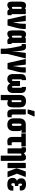

<svg xmlns="http://www.w3.org/2000/svg" viewBox="2112 -2888 961 5225"><g transform="rotate(90 2592.5 -275.5)"><path d="M118 6Q68 6 46 -25.5Q24 -57 24 -126V-358Q24 -407 35.5 -439Q47 -471 70 -487Q93 -503 127 -503Q158 -503 184 -492.5Q210 -482 233 -462L232 -368Q221 -378 211.5 -382.5Q202 -387 193 -387Q184 -387 178.5 -383Q173 -379 170 -370.5Q167 -362 167 -348V-155Q167 -134 171.5 -126Q176 -118 187 -118Q197 -118 208 -124.5Q219 -131 227 -142L250 -81Q226 -42 190.5 -18Q155 6 118 6ZM316 6Q227 6 227 -91V-104L221 -117V-422L222 -447V-484Q222 -497 234 -497H352Q364 -497 364 -484V-130Q364 -119 366 -115Q368 -111 375 -111Q379 -111 382 -111.5Q385 -112 387 -113Q394 -116 394 -108V-16Q394 -4 382 -1Q349 6 316 6Z M520 0Q510 0 507 -11L401 -483Q397 -497 410 -497H541Q552 -497 554 -487L581 -250Q583 -224 585.5 -199Q588 -174 590 -148H592Q594 -174 598.5 -199.5Q603 -225 607 -251L614 -293Q620 -328 623 -360.5Q626 -393 626 -429V-485Q626 -497 636 -497H758Q769 -497 769 -484V-439Q769 -397 761 -349.5Q753 -302 741 -256L677 -10Q674 0 665 0Z M902 6Q852 6 830 -25.5Q808 -57 808 -126V-358Q808 -407 819.5 -439Q831 -471 854 -487Q877 -503 911 -503Q942 -503 968 -492.5Q994 -482 1017 -462L1016 -368Q1005 -378 995.5 -382.5Q986 -387 977 -387Q968 -387 962.5 -383Q957 -379 954 -370.5Q951 -362 951 -348V-155Q951 -134 955.5 -126Q960 -118 971 -118Q981 -118 992 -124.5Q1003 -131 1011 -142L1034 -81Q1010 -42 974.5 -18Q939 6 902 6ZM1100 6Q1011 6 1011 -91V-104L1005 -117V-422L1006 -447V-484Q1006 -497 1018 -497H1136Q1148 -497 1148 -484V-130Q1148 -119 1150 -115Q1152 -111 1159 -111Q1163 -111 1166 -111.5Q1169 -112 1171 -113Q1178 -116 1178 -108V-16Q1178 -4 1166 -1Q1133 6 1100 6Z M1316 185Q1304 185 1304 172V47Q1299 -15 1287.5 -83Q1276 -151 1262 -218.5Q1248 -286 1235 -346Q1230 -369 1224 -378Q1218 -387 1204 -387Q1196 -387 1186 -385Q1182 -384 1180 -386Q1178 -388 1178 -393V-482Q1178 -494 1188 -496Q1203 -500 1219.5 -501.5Q1236 -503 1258 -503Q1283 -503 1302.5 -494Q1322 -485 1336 -461Q1350 -437 1357 -391Q1363 -355 1366.5 -327.5Q1370 -300 1371 -280Q1373 -264 1374.5 -234Q1376 -204 1377.5 -174Q1379 -144 1380 -125H1382Q1383 -138 1384 -159.5Q1385 -181 1387 -206.5Q1389 -232 1391 -257.5Q1393 -283 1395 -301L1418 -486Q1419 -497 1431 -497H1559Q1571 -497 1568 -483L1447 5V172Q1447 185 1435 185Z M1706 0Q1696 0 1693 -11L1587 -483Q1583 -497 1596 -497H1727Q1738 -497 1740 -487L1767 -250Q1769 -224 1771.5 -199Q1774 -174 1776 -148H1778Q1780 -174 1784.5 -199.5Q1789 -225 1793 -251L1800 -293Q1806 -328 1809 -360.5Q1812 -393 1812 -429V-485Q1812 -497 1822 -497H1944Q1955 -497 1955 -484V-439Q1955 -397 1947 -349.5Q1939 -302 1927 -256L1863 -10Q1860 0 1851 0Z M2131 6Q2064 6 2029 -35Q1994 -76 1995 -155L1996 -361Q1997 -436 2032.5 -469.5Q2068 -503 2150 -503Q2161 -503 2161 -493V-402Q2161 -391 2155 -391Q2145 -391 2142 -384.5Q2139 -378 2139 -361L2138 -161Q2138 -138 2143.5 -128Q2149 -118 2161 -118Q2172 -118 2178 -128.5Q2184 -139 2184 -162V-327Q2184 -340 2195 -340H2311Q2322 -340 2322 -327V-162Q2322 -139 2327.5 -128.5Q2333 -118 2345 -118Q2357 -118 2362.5 -128Q2368 -138 2368 -161L2367 -361Q2367 -378 2363.5 -384.5Q2360 -391 2351 -391Q2345 -391 2345 -402V-493Q2345 -503 2356 -503Q2438 -503 2473.5 -470Q2509 -437 2510 -361L2511 -155Q2511 -76 2475.5 -35Q2440 6 2374 6Q2332 6 2301.5 -14Q2271 -34 2254 -72H2252Q2234 -34 2204 -14Q2174 6 2131 6Z M2575 185Q2564 185 2564 172V-331Q2564 -422 2609.5 -462.5Q2655 -503 2733 -503Q2813 -503 2857.5 -462.5Q2902 -422 2902 -331V-151Q2902 -70 2876 -32Q2850 6 2793 6Q2770 6 2742 -1Q2714 -8 2690 -19V-124Q2701 -119 2712 -114.5Q2723 -110 2733 -110Q2746 -110 2753 -120Q2760 -130 2760 -153V-337Q2760 -359 2753.5 -369.5Q2747 -380 2733 -380Q2720 -380 2713.5 -369.5Q2707 -359 2707 -337V172Q2707 185 2695 185Z M3074 6Q3036 6 3009 -7.5Q2982 -21 2968 -55Q2954 -89 2954 -149V-485Q2954 -497 2966 -497H3085Q3097 -497 3097 -485V-152Q3097 -128 3104 -119.5Q3111 -111 3126 -111Q3135 -111 3145 -112.5Q3155 -114 3162 -115Q3171 -116 3171 -105V-19Q3171 -8 3161 -4Q3146 0 3125 3Q3104 6 3074 6ZM2970 -546Q2956 -546 2960 -560L3001 -725Q3004 -736 3017 -736H3140Q3155 -736 3148 -720L3076 -556Q3073 -546 3060 -546Z M3374 6Q3291 6 3246 -39.5Q3201 -85 3201 -169V-324Q3201 -403 3245 -450Q3289 -497 3365 -497H3581Q3592 -497 3592 -485V-390Q3592 -376 3581 -378L3518 -385V-383Q3531 -371 3539 -347Q3547 -323 3547 -294V-169Q3547 -85 3502 -39.5Q3457 6 3374 6ZM3374 -118Q3391 -118 3398 -130Q3405 -142 3405 -170V-326Q3405 -342 3402.5 -352Q3400 -362 3395.5 -369Q3391 -376 3385 -380H3373Q3358 -380 3350.5 -365.5Q3343 -351 3343 -322V-170Q3343 -142 3350 -130Q3357 -118 3374 -118Z M3824 6Q3788 6 3761 -7.5Q3734 -21 3720 -54Q3706 -87 3706 -147V-376H3622Q3610 -376 3610 -389V-484Q3610 -497 3621 -497H3954Q3965 -497 3965 -484V-389Q3965 -376 3954 -376H3849V-154Q3849 -128 3856.5 -119.5Q3864 -111 3882 -111Q3892 -111 3904 -112.5Q3916 -114 3924 -115Q3933 -116 3933 -106V-19Q3933 -8 3924 -5Q3908 -1 3883 2.5Q3858 6 3824 6Z M4226 185Q4215 185 4215 172V-348Q4215 -365 4209.5 -372.5Q4204 -380 4192 -380Q4183 -380 4173 -374Q4163 -368 4155 -358L4132 -419Q4155 -453 4189.5 -478Q4224 -503 4266 -503Q4314 -503 4336 -472Q4358 -441 4358 -372V172Q4358 185 4346 185ZM4028 0Q4016 0 4016 -13V-368Q4016 -378 4013.5 -382.5Q4011 -387 4004 -387Q4001 -387 3998 -386Q3995 -385 3992 -384Q3986 -383 3986 -390V-481Q3986 -493 3997 -496Q4012 -501 4029 -502Q4046 -503 4063 -503Q4106 -503 4129 -479Q4152 -455 4152 -407V-395L4159 -380V-13Q4159 0 4147 0Z M4658 0Q4648 0 4645 -9L4563 -235Q4559 -248 4563 -258L4645 -490Q4648 -497 4657 -497H4785Q4793 -497 4794 -493.5Q4795 -490 4793 -483L4707 -254L4800 -16Q4807 0 4793 0ZM4424 0Q4413 0 4413 -13V-485Q4413 -497 4424 -497H4545Q4556 -497 4556 -485V-13Q4556 0 4545 0Z M5003 6Q4909 6 4865 -31Q4821 -68 4821 -147Q4821 -186 4841.5 -215Q4862 -244 4897 -254V-257Q4866 -272 4849 -300.5Q4832 -329 4832 -370Q4832 -435 4872.5 -469Q4913 -503 4998 -503Q5082 -503 5127 -463.5Q5172 -424 5164 -348Q5163 -333 5153 -333H5047Q5034 -333 5036 -346Q5040 -394 5007 -394Q4989 -394 4982 -383.5Q4975 -373 4975 -349Q4975 -319 4983.5 -306Q4992 -293 5009 -293H5031Q5042 -293 5042 -280V-213Q5042 -200 5031 -200H5000Q4982 -200 4973 -189Q4964 -178 4964 -152Q4964 -128 4973.5 -116Q4983 -104 5002 -104Q5021 -104 5031 -115Q5041 -126 5039 -146Q5037 -158 5050 -158H5156Q5166 -158 5167 -143Q5174 -69 5133 -31.5Q5092 6 5003 6Z"/></g></svg>

Font: Sofia Sans Extra Condensed Black
Style: Regular
Weight: 900
Designer: Botio Nikoltchev, Ani Petrova
Foundry: lettersoup
Version: Version 4.101